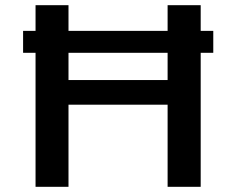

<svg xmlns="http://www.w3.org/2000/svg" viewBox="-20 -720 915 740"><path d="M117 0V-516.5H69V-601H117V-700H244V-601H626V-700H753.5V-601H802V-516.5H753.5V0H626V-316.5H244V0ZM244 -411.5H626V-516.5H244Z"/></svg>

Font: Trispace SemiExpanded Medium
Style: Regular
Weight: 500
Width: 6
Designer: Tyler Finck
Foundry: Etcetera Type Company
Version: Version 1.210; ttfautohint (v1.8.3)